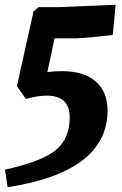

<svg xmlns="http://www.w3.org/2000/svg" viewBox="-20 -682 513 807"><path d="M302 -521H209Q197 -460 179 -379Q206 -383 239 -383Q333 -383 382.5 -339.5Q432 -296 432 -218Q432 40 12 105L1 31Q160 -4 216.5 -53Q273 -102 273 -188Q273 -280 177 -280Q137 -280 89 -266L51 -320L121 -634L142 -652H229L466 -662L454 -535Q331 -521 302 -521Z"/></svg>

Font: Andada
Style: Bold Italic
Weight: 700
Italic angle: -8.29999°
Designer: Carolina Giovagnoli
Foundry: Carolina Giovagnoli
Version: Version 1.003